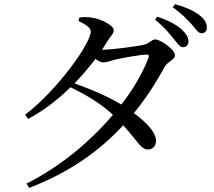

<svg xmlns="http://www.w3.org/2000/svg" viewBox="-20 -845 1040 935"><path d="M824 -658C844 -634 856 -615 871 -615C888 -616 898 -627 898 -643C897 -664 887 -681 863 -703C837 -726 797 -747 746 -764L735 -749C779 -714 803 -684 824 -658ZM912 -728C934 -704 944 -683 962 -683C978 -684 988 -694 987 -712C987 -734 975 -753 949 -773C922 -793 887 -809 833 -825L821 -810C869 -775 890 -752 912 -728ZM109 49 122 70C314 -4 461 -106 580 -235C651 -157 667 -116 700 -117C724 -117 740 -134 740 -161C738 -203 691 -251 632 -294C689 -364 738 -439 783 -521C796 -545 832 -554 832 -575C832 -605 761 -653 736 -653C717 -653 708 -633 680 -627C653 -620 525 -603 481 -603H477L505 -647C520 -672 534 -680 534 -699C534 -719 477 -752 429 -759C404 -763 385 -762 367 -760L362 -743C396 -727 422 -710 422 -692C422 -632 256 -403 102 -286L117 -266C191 -305 261 -359 323 -420C401 -383 470 -341 530 -286C420 -156 273 -33 109 49ZM343 -439C380 -477 414 -518 445 -558C459 -548 472 -541 482 -541C498 -541 517 -548 538 -554C571 -562 659 -578 692 -579C703 -580 708 -576 703 -563C676 -492 631 -413 571 -336C506 -375 419 -412 343 -439Z"/></svg>

Font: Noto Serif TC Medium
Style: Regular
Weight: 500
Designer: Ryoko NISHIZUKA 西塚涼子 (kana & ideographs); Frank Grießhammer (Latin, Greek & Cyrillic); Wenlong ZHANG 张文龙 (bopomofo); San
Foundry: Adobe
Version: Version 2.001;hotconv 1.1.0;makeotfexe 2.6.0